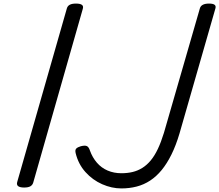

<svg xmlns="http://www.w3.org/2000/svg" viewBox="-20 -1035 1226 1074"><path d="M115 14Q93 14 82.5 7Q72 0 76 -16L354 -988Q358 -1002 370.5 -1008.5Q383 -1015 405 -1015Q428 -1015 438 -1008Q448 -1001 443 -985L166 -14Q162 0 150 7Q138 14 115 14ZM659 19Q605 19 551.5 -4.5Q498 -28 458 -72.5Q418 -117 403 -179Q399 -197 407 -204.5Q415 -212 432 -217Q456 -223 466.5 -217.5Q477 -212 483 -193Q497 -154 522 -125Q547 -96 582 -81Q617 -66 659 -66Q693 -66 722 -73Q751 -80 776.5 -96Q802 -112 823.5 -138Q845 -164 863 -202Q881 -240 897 -292L1098 -988Q1102 -1002 1115 -1008.5Q1128 -1015 1149 -1015Q1171 -1015 1180 -1008.5Q1189 -1002 1185 -988L984 -288Q964 -221 939 -170.5Q914 -120 884.5 -84Q855 -48 820 -25Q785 -2 744.5 8.5Q704 19 659 19Z"/></svg>

Font: Playwrite AU NSW
Style: Regular
Weight: 400
Designer: Veronika Burian, José Scaglione
Foundry: TypeTogether
Version: Version 1.002